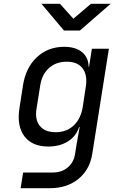

<svg xmlns="http://www.w3.org/2000/svg" viewBox="-20 -805 640 1005"><path d="M88 180 101 98H256Q303 98 334.5 71.5Q366 45 373 0L381 -50L397 -140H394Q378 -91 335 -64.5Q292 -38 233 -38Q148 -38 107.5 -92Q67 -146 82 -240L100 -356Q114 -450 172.5 -505Q231 -560 316 -560Q375 -560 409 -532.5Q443 -505 444 -455H446L461 -550H550L463 0Q450 83 390.5 131.5Q331 180 242 180ZM272 -113Q328 -113 365.5 -148Q403 -183 413 -245L429 -350Q439 -412 412.5 -447Q386 -482 330 -482Q273 -482 236.5 -449Q200 -416 191 -360L171 -235Q162 -179 188.5 -146Q215 -113 272 -113ZM315 -645 197 -785H294L364 -707L456 -785H559L398 -645Z"/></svg>

Font: JetBrains Mono NL
Style: Italic
Weight: 400
Italic angle: -9°
Monospace: yes
Designer: Philipp Nurullin, Konstantin Bulenkov
Foundry: JetBrains
Version: Version 2.305; ttfautohint (v1.8.4.7-5d5b)